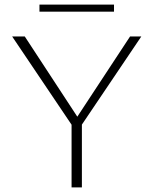

<svg xmlns="http://www.w3.org/2000/svg" viewBox="-20 -817 669 837"><path d="M301 -260 33 -658H88L331 -287ZM292 0V-289H337V0ZM329 -262 303 -287 547 -658H596ZM152 -766V-797H477V-766Z"/></svg>

Font: Ysabeau SC ExtraLight
Style: Regular
Weight: 250
Designer: Christian Thalmann (Catharsis Fonts)
Version: Version 2.001;gftools[0.9.30]; featfreeze: smcp